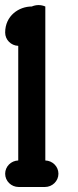

<svg xmlns="http://www.w3.org/2000/svg" viewBox="-28 -743 308 763"><path d="M152.1 -105.3V-717.2C134.2 -724.7 116.2 -724.7 98.3 -717.2C47.3 -717.2 -7.5 -680.8 -7.5 -613.6C-7.5 -585 15.7 -561.8 44.5 -560.8V-105.3C15.6 -104.3 -7.5 -81.1 -7.5 -52.6C-7.5 -23.5 16.6 0.1 46.3 0.1H150.4C180.1 0.1 204.2 -23.5 204.2 -52.6C204.2 -81.2 181 -104.4 152.1 -105.3Z"/></svg>

Font: Cactron
Style: Bold
Weight: 900
Version: Version 1.0